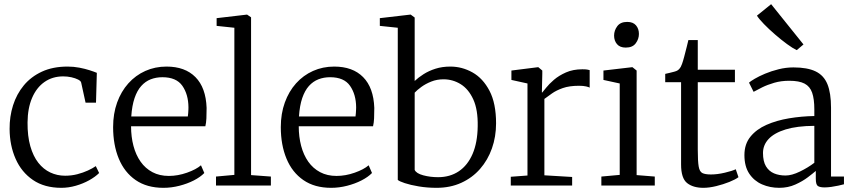

<svg xmlns="http://www.w3.org/2000/svg" viewBox="-20 -889 4086 920"><path d="M26 -271Q25.5 -330.5 42.5 -384.2Q59.5 -438 94 -479.8Q128.5 -521.5 181 -545.8Q233.5 -570 304 -570Q333 -570 360.2 -564.8Q387.5 -559.5 409.2 -552.5Q431 -545.5 444 -540L440 -397H390L369 -493Q367.5 -501 354.2 -507.8Q341 -514.5 322 -518.8Q303 -523 283 -523Q231.5 -523 193.2 -496.2Q155 -469.5 133.8 -420Q112.5 -370.5 112 -302Q111.5 -237 125.2 -188.8Q139 -140.5 163.5 -109.2Q188 -78 221 -62.5Q254 -47 292 -47Q322.5 -47 350.5 -54.2Q378.5 -61.5 401.2 -72Q424 -82.5 439 -93L455 -60Q436.5 -41.5 407.2 -25.2Q378 -9 343.2 1Q308.5 11 274 11Q193 11 138 -26.5Q83 -64 54.8 -128Q26.5 -192 26 -271Z M763 11Q684 11 630.2 -26Q576.5 -63 549.2 -128.8Q522 -194.5 522 -280Q522 -344.5 541.2 -397.8Q560.5 -451 595 -489.5Q629.5 -528 676.2 -549Q723 -570 778 -570Q866.5 -570 916.5 -519.5Q966.5 -469 970 -372Q970 -343.5 969 -322Q968 -300.5 964 -284H608Q608 -233.5 619.5 -190Q631 -146.5 653.8 -114.2Q676.5 -82 710.5 -64Q744.5 -46 789 -46Q832 -46 876 -61.5Q920 -77 943 -97L959 -60Q940 -40.5 908.8 -24.5Q877.5 -8.5 839.5 1.2Q801.5 11 763 11ZM609 -331H880Q881 -338 881.8 -347.2Q882.5 -356.5 882.8 -364.5Q883 -372.5 883 -375Q882.5 -436.5 853.8 -477.8Q825 -519 758 -519Q728 -519 702.2 -509Q676.5 -499 656.8 -477Q637 -455 624.8 -419Q612.5 -383 609 -331Z M1103 -51V-756L1018 -765V-802L1163 -819H1164L1183 -806V-50L1278 -43V0H1015V-43Z M1566.5 11Q1487.5 11 1433.8 -26Q1380 -63 1352.8 -128.8Q1325.5 -194.5 1325.5 -280Q1325.5 -344.5 1344.8 -397.8Q1364 -451 1398.5 -489.5Q1433 -528 1479.8 -549Q1526.5 -570 1581.5 -570Q1670 -570 1720 -519.5Q1770 -469 1773.5 -372Q1773.5 -343.5 1772.5 -322Q1771.5 -300.5 1767.5 -284H1411.5Q1411.5 -233.5 1423 -190Q1434.5 -146.5 1457.2 -114.2Q1480 -82 1514 -64Q1548 -46 1592.5 -46Q1635.5 -46 1679.5 -61.5Q1723.5 -77 1746.5 -97L1762.5 -60Q1743.5 -40.5 1712.2 -24.5Q1681 -8.5 1643 1.2Q1605 11 1566.5 11ZM1412.5 -331H1683.5Q1684.5 -338 1685.2 -347.2Q1686 -356.5 1686.2 -364.5Q1686.5 -372.5 1686.5 -375Q1686 -436.5 1657.2 -477.8Q1628.5 -519 1561.5 -519Q1531.5 -519 1505.8 -509Q1480 -499 1460.2 -477Q1440.5 -455 1428.2 -419Q1416 -383 1412.5 -331Z M1800 -765V-802L1946 -819H1948L1967 -805V-501Q1984.5 -517.5 2009.5 -533.5Q2034.5 -549.5 2066.8 -559.8Q2099 -570 2138 -570Q2194 -570 2244 -542Q2294 -514 2325.5 -454Q2357 -394 2357 -298Q2357 -234 2337.2 -178Q2317.5 -122 2280.2 -79.5Q2243 -37 2190.2 -13Q2137.5 11 2072 11Q2026.5 11 1986.5 4.2Q1946.5 -2.5 1919.5 -11.5Q1892.5 -20.5 1886 -27V-756ZM2105 -509Q2073.5 -509 2046.5 -498.2Q2019.5 -487.5 1999 -472.5Q1978.5 -457.5 1967 -445V-75Q1974.5 -58 2008 -49Q2041.5 -40 2079 -40Q2136.5 -40 2178.8 -68.5Q2221 -97 2244.5 -151.5Q2268 -206 2269 -284Q2270.5 -363 2247.8 -412.8Q2225 -462.5 2187.2 -485.8Q2149.5 -509 2105 -509Z M2427.5 0V-42L2507.5 -48V-489L2430.5 -506V-551L2557.5 -567H2559.5L2578.5 -551V-535L2576.5 -446H2578.5Q2583 -451 2596.8 -468.5Q2610.5 -486 2634.2 -506.5Q2658 -527 2692 -542Q2726 -557 2770.5 -557Q2785 -557 2792.8 -555.8Q2800.5 -554.5 2805.5 -553V-469Q2802.5 -471.5 2788.8 -474.8Q2775 -478 2754.5 -478Q2708 -478 2676.8 -467Q2645.5 -456 2624.8 -441.2Q2604 -426.5 2588.5 -415V-49L2721.5 -41V0Z M2949.5 -51V-489L2871.5 -506V-551L3008.5 -567H3010.5L3030.5 -551V-50L3117.5 -43V0H2861.5V-43ZM2978 -661Q2950.5 -661 2936.5 -677.5Q2922.5 -694 2922.5 -718.5Q2922.5 -743 2937.8 -763.5Q2953 -784 2985 -784H2986Q3013.5 -784 3027.5 -767.5Q3041.5 -751 3041.5 -726.5Q3041.5 -702 3026.2 -681.5Q3011 -661 2979 -661Z M3350.5 11Q3301 11 3272.2 -12Q3243.5 -35 3243.5 -101V-495H3167.5V-535Q3176.5 -537 3188.5 -539.8Q3200.5 -542.5 3211 -545.5Q3221.5 -548.5 3225.5 -551Q3231 -554.5 3234.8 -558.5Q3238.5 -562.5 3241.8 -568.2Q3245 -574 3248 -582.5Q3252.5 -594.5 3258.8 -618.5Q3265 -642.5 3270.8 -665.2Q3276.5 -688 3278.5 -697H3323.5V-555H3501.5V-495H3323.5V-172Q3323.5 -116.5 3327.8 -91.5Q3332 -66.5 3345.5 -59.8Q3359 -53 3386.5 -53Q3417.5 -53 3453.2 -61.5Q3489 -70 3505.5 -78L3518.5 -40Q3504 -29 3474.8 -17.2Q3445.5 -5.5 3411.8 2.8Q3378 11 3350.5 11Z M3547 -146Q3547 -198.5 3575.8 -234Q3604.5 -269.5 3652.8 -290.8Q3701 -312 3760.5 -322Q3820 -332 3882 -333V-365Q3882 -414.5 3871.5 -444.8Q3861 -475 3835 -488.5Q3809 -502 3762 -502Q3723 -502 3690.2 -492.5Q3657.5 -483 3632.2 -470.5Q3607 -458 3591 -449L3569 -493Q3576 -499.5 3596.2 -511.5Q3616.5 -523.5 3646.2 -536Q3676 -548.5 3711 -557.2Q3746 -566 3782 -566Q3848.5 -566 3888 -547Q3927.5 -528 3944.8 -485.5Q3962 -443 3962 -373V-43H4024V-6Q4013 -3 3997 0.5Q3981 4 3963.5 6.5Q3946 9 3931 9Q3909.5 9 3899.2 2.5Q3889 -4 3889 -33V-70Q3876.5 -59 3851.2 -39.8Q3826 -20.5 3791 -4.8Q3756 11 3714 11Q3669.5 11 3631.5 -5.5Q3593.5 -22 3570.2 -56.8Q3547 -91.5 3547 -146ZM3744 -48Q3774 -48 3813 -67Q3852 -86 3882 -109V-286Q3799 -285.5 3744.5 -268.8Q3690 -252 3663 -223Q3636 -194 3636 -156Q3636 -116 3650.2 -92.2Q3664.5 -68.5 3689 -58.2Q3713.5 -48 3744 -48ZM3797 -649Q3779 -657.5 3751.2 -677.8Q3723.5 -698 3693.8 -723.8Q3664 -749.5 3640.5 -773.8Q3617 -798 3607 -814L3675 -869L3830 -676L3798 -649Z"/></svg>

Font: Merriweather 7pt Light
Style: Regular
Weight: 300
Designer: Eben Sorkin
Foundry: Eben Sorkin
Version: Version 2.200;gftools[0.9.31]